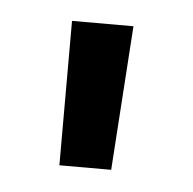

<svg xmlns="http://www.w3.org/2000/svg" viewBox="-29 -673 241 240"><g transform="rotate(5 91.5 -553.5)"><path d="M118 -462.7 130.1 -643.9H53V-462.7Z"/></g></svg>

Font: Arad-VF Thin Dots1
Style: Regular
Weight: 100
Designer: Mohammad Darvishi
Version: Version 1.000;August 30, 2024;FontCreator 15.0.0.2992 64-bit